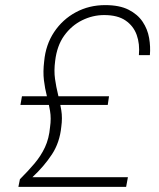

<svg xmlns="http://www.w3.org/2000/svg" viewBox="-20 -732 621 752"><path d="M52 0 58 -30Q90 -62 115 -91.5Q140 -121 156 -155Q172 -189 176 -234Q181 -268 176 -297.5Q171 -327 163.5 -356Q156 -385 152 -418Q148 -451 153 -492Q159 -557 192 -606.5Q225 -656 277 -684Q329 -712 392 -712Q448 -712 483.5 -694Q519 -676 538.5 -647Q558 -618 564 -583.5Q570 -549 567 -516H524Q528 -560 515.5 -595Q503 -630 472 -651.5Q441 -673 388 -673Q343 -673 301.5 -652.5Q260 -632 231.5 -592.5Q203 -553 196 -493Q191 -455 195.5 -423Q200 -391 207.5 -361Q215 -331 220 -300.5Q225 -270 220 -235Q214 -174 183.5 -127.5Q153 -81 107 -38H481L474 0ZM60 -321 66 -355H407L402 -321Z"/></svg>

Font: DM Sans 16pt ExtraLight
Style: Italic
Weight: 250
Italic angle: -10°
Version: Version 4.004;gftools[0.9.30]